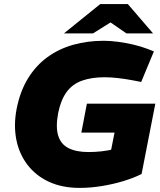

<svg xmlns="http://www.w3.org/2000/svg" viewBox="-20 -908 783 937"><path d="M369 9Q283 9 218.5 -21Q154 -51 113.5 -104.5Q73 -158 59.5 -227.5Q46 -297 61 -376Q78 -463 117 -526Q156 -589 212 -629.5Q268 -670 337.5 -689.5Q407 -709 486 -709Q518 -709 556 -704Q594 -699 632 -690Q670 -681 701 -669L731 -657L669 -508L628 -516Q591 -523 555.5 -527Q520 -531 491 -531Q427 -531 380.5 -514.5Q334 -498 305.5 -459.5Q277 -421 264 -357Q251 -288 264 -246Q277 -204 314.5 -185Q352 -166 412 -166Q443 -166 475.5 -169.5Q508 -173 544 -182L515 -140L539 -261H377L404 -402H738L671 -59Q634 -40 583 -24.5Q532 -9 476.5 0Q421 9 369 9ZM292 -745 469 -888H604L544 -814L434 -745ZM597 -745 497 -814 469 -888H604L727 -745Z"/></svg>

Font: REM ExtraBold
Style: Italic
Weight: 800
Italic angle: -11°
Designer: Octavio Pardo
Foundry: Ashler Design
Version: Version 1.005;gftools[0.9.28]